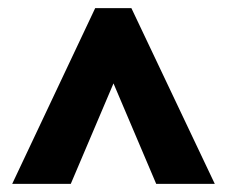

<svg xmlns="http://www.w3.org/2000/svg" viewBox="-20 -738 559 472"><path d="M214 -718 10 -286H154L259 -533L364 -286H508L303 -718Z"/></svg>

Font: Noto Sans Devanagari Condensed Black
Style: Regular
Weight: 900
Width: 3
Designer: Jelle Bosma - Monotype Design Team
Foundry: Monotype Imaging Inc.
Version: Version 2.004